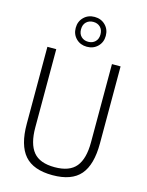

<svg xmlns="http://www.w3.org/2000/svg" viewBox="-144 -1077 895 1172"><g transform="rotate(15 304.0 -491.0)"><path d="M305 9Q184 9 128.5 -54.8Q73 -118.5 73 -253.5V-740H129V-246Q129 -142 170 -91.8Q211 -41.5 305 -41.5Q399 -41.5 440 -91.8Q481 -142 481 -246V-740H535.5V-253.5Q535.5 -118.5 480.8 -54.8Q426 9 305 9ZM305 -802.5Q264 -802.5 237 -829.2Q210 -856 210 -896.5Q210 -937.5 237 -964.2Q264 -991 305 -991Q346 -991 373 -964.2Q400 -937.5 400 -896.5Q400 -856 373 -829.2Q346 -802.5 305 -802.5ZM305 -834Q332 -834 349.2 -850.8Q366.5 -867.5 366.5 -896.5Q366.5 -926 349.2 -942.8Q332 -959.5 305 -959.5Q278 -959.5 260.8 -942.8Q243.5 -926 243.5 -896.5Q243.5 -867.5 260.8 -850.8Q278 -834 305 -834Z"/></g></svg>

Font: Encode Sans Condensed Light
Style: Regular
Weight: 300
Width: 3
Designer: Multiple Designers
Foundry: Impallari Type
Version: Version 3.000; ttfautohint (v1.8.3) -l 8 -r 50 -G 200 -x 14 